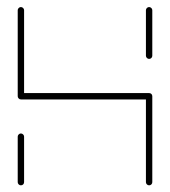

<svg xmlns="http://www.w3.org/2000/svg" viewBox="-20 -539 494 558"><path d="M40.7 -0.4Q37 -0.4 34.3 -3.1Q31.5 -5.9 31.5 -9.6V-141.9Q31.5 -145.6 34.3 -148.3Q37 -151.1 40.7 -151.1Q44.4 -151.1 47.2 -148.3Q50 -145.6 50 -141.9V-9.6Q50 -5.9 47.4 -3.1Q44.8 -0.4 40.7 -0.4ZM40.7 -518.5Q44.4 -518.5 47.2 -515.7Q50 -513 50 -509.3V-259.3Q50 -255.6 47.4 -252.8Q44.8 -250 40.7 -250Q37 -250 34.3 -252.8Q31.5 -255.6 31.5 -259.3V-509.3Q31.5 -513 34.3 -515.7Q37 -518.5 40.7 -518.5ZM413.3 -250H40.7V-268.5H413.3ZM413.3 -268.5Q417.4 -268.5 420 -265.9Q422.6 -263.3 422.6 -259.3V-9.6Q422.6 -5.9 420 -3.1Q417.4 -0.4 413.3 -0.4Q409.6 -0.4 406.9 -3.1Q404.1 -5.9 404.1 -9.6V-259.3Q404.1 -263.3 406.9 -265.9Q409.6 -268.5 413.3 -268.5ZM413.3 -367.8Q409.6 -367.8 406.9 -370.6Q404.1 -373.3 404.1 -377V-509.3Q404.1 -513 406.9 -515.7Q409.6 -518.5 413.3 -518.5Q417 -518.5 419.8 -515.7Q422.6 -513 422.6 -509.3V-377Q422.6 -373.3 420 -370.6Q417.4 -367.8 413.3 -367.8Z"/></svg>

Font: 26F Galaxy Sans Hairline
Style: Regular
Weight: 50
Designer: C₂₉H₂₅N₃O₅
Version: Version 1.100